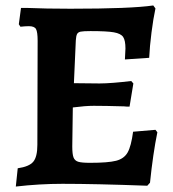

<svg xmlns="http://www.w3.org/2000/svg" viewBox="-20 -674 636 704"><path d="M557 -189Q541 -111 530 -4L520 7Q329 0 209 0Q125 0 38 10L45 -57Q87 -63 102 -81Q117 -99 117 -143L118 -524Q118 -557 112 -567.5Q106 -578 86 -578Q73 -578 55 -576L49 -585L57 -645H77Q148 -642 238 -642Q461 -642 542 -654L550 -643Q542 -606 535.5 -555Q529 -504 527 -462L438 -456L440 -496Q440 -526 431.5 -538.5Q423 -551 397.5 -555.5Q372 -560 312 -560Q286 -560 276 -558Q266 -556 262.5 -549Q259 -542 258 -526L251 -369L345 -368Q366 -368 397.5 -370.5Q429 -373 461 -377L469 -368L455 -283Q442 -283 435 -284Q365 -286 324 -286Q293 -286 247 -280L245 -137Q245 -109 249.5 -97Q254 -85 266.5 -81Q279 -77 310 -77Q376 -77 405.5 -84.5Q435 -92 448 -115Q461 -138 468 -191L550 -198Z"/></svg>

Font: Alegreya
Style: Bold
Weight: 700
Designer: Juan Pablo del Peral
Foundry: Huerta Tipografica
Version: Version 2.008; ttfautohint (v1.8)